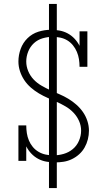

<svg xmlns="http://www.w3.org/2000/svg" viewBox="-20 -858 540 980"><path d="M261 -29Q239 -29 216.5 -33Q194 -37 174.5 -47.5Q155 -58 139.5 -74.5Q124 -91 114 -111V-37H74V-218H114Q114 -198 117 -178.5Q120 -159 127.5 -141Q135 -123 147.5 -108Q160 -93 177 -83Q194 -73 213.5 -69Q233 -65 252 -65Q279 -65 305 -72.5Q331 -80 351.5 -97Q372 -114 383 -139.5Q394 -165 394 -191Q394 -217 383.5 -240.5Q373 -264 355.5 -282.5Q338 -301 316 -314Q294 -327 270.5 -337.5Q247 -348 224 -358Q201 -368 179 -381Q157 -394 137.5 -411Q118 -428 104 -449Q90 -470 82 -494.5Q74 -519 74 -544Q74 -577 85.5 -608.5Q97 -640 120.5 -663Q144 -686 175.5 -696Q207 -706 240 -706Q262 -706 284 -702Q306 -698 325.5 -687.5Q345 -677 360.5 -660.5Q376 -644 386 -624V-698H426V-517H386Q386 -537 383 -556Q380 -575 372.5 -593Q365 -611 352.5 -626.5Q340 -642 323.5 -652Q307 -662 287.5 -666Q268 -670 249 -670Q223 -670 197.5 -662.5Q172 -655 153 -637.5Q134 -620 124 -595Q114 -570 114 -544Q114 -519 124 -495Q134 -471 151.5 -452.5Q169 -434 191.5 -421Q214 -408 237 -397.5Q260 -387 283.5 -377Q307 -367 328.5 -354Q350 -341 369.5 -324Q389 -307 403.5 -286Q418 -265 426 -240.5Q434 -216 434 -191Q434 -169 428.5 -147Q423 -125 412 -105.5Q401 -86 384.5 -71Q368 -56 347.5 -46Q327 -36 305 -32.5Q283 -29 261 -29ZM230 102V-838H270V102Z"/></svg>

Font: Iosevka Slab Extralight
Style: Regular
Weight: 200
Monospace: yes
Designer: Belleve Invis
Foundry: Belleve Invis
Version: Version 11.1.1; ttfautohint (v1.8.3)